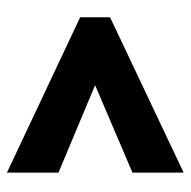

<svg xmlns="http://www.w3.org/2000/svg" viewBox="-18 -630 537 540"><g transform="rotate(-90 250.0 -360.5)"><path d="M34 -256V-112L471 -319V-403L34 -609V-464L280 -361Z"/></g></svg>

Font: Noto Sans Lao Looped ExtraCondensed Black
Style: Regular
Weight: 900
Width: 2
Designer: Mark Frömberg, Ben Mitchell
Foundry: The Fontpad Ltd
Version: Version 1.002